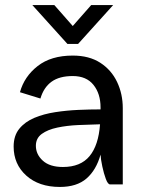

<svg xmlns="http://www.w3.org/2000/svg" viewBox="-20 -730 578 760"><path d="M247 -556 108 -710H195L268 -627L341 -710H428L289 -556ZM140 -340 59 -365Q76 -427 129 -468.5Q182 -510 268 -510Q333 -510 377 -481.5Q421 -453 443.5 -405.5Q466 -358 466 -302V0H416Q407 0 399 -21.5Q391 -43 385 -71Q379 -99 378 -118Q361 -57 322.5 -23.5Q284 10 217 10Q134 10 84 -35Q34 -80 34 -150Q34 -193 56.5 -220.5Q79 -248 116 -263.5Q153 -279 198.5 -286Q244 -293 290.5 -295Q337 -297 378 -297V-305Q378 -359 350 -394Q322 -429 268 -429Q215 -429 184 -406.5Q153 -384 140 -340ZM122 -153Q122 -119 149.5 -94Q177 -69 229 -69Q299 -69 334.5 -112Q370 -155 376 -238Q334 -237 289.5 -235Q245 -233 207 -225Q169 -217 145.5 -200Q122 -183 122 -153Z"/></svg>

Font: Haskoy Medium
Style: Regular
Weight: 500
Designer: Ertekin Erdin
Foundry: Ertekin Erdin
Version: Version 1.500; ttfautohint (v1.8.3)